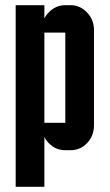

<svg xmlns="http://www.w3.org/2000/svg" viewBox="-20 -575 420 735"><path d="M149.9 -105H230V-450.2H149.9ZM149.9 -504.4Q155.8 -516.6 166.5 -527.3Q192.9 -555.2 230 -555.2H250Q286.6 -555.2 313.5 -526.9Q339.8 -499 339.8 -460V-95.2Q339.8 -55.2 313.5 -27.3Q287.6 0 250 0H230Q192.4 0 166.5 -27.3Q155.8 -38.1 149.9 -50.8V140.1H40V-555.2H149.9Z"/></svg>

Font: Horta
Style: Regular
Weight: 600
Width: 3
Version: Version 0.11